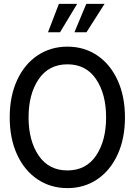

<svg xmlns="http://www.w3.org/2000/svg" viewBox="-20 -954 693 988"><path d="M30 -350Q30 -459 68 -541.5Q106 -624 173.5 -669Q241 -714 327 -714Q413 -714 480 -669Q547 -624 585 -541.5Q623 -459 623 -350Q623 -241 585 -158.5Q547 -76 480 -31Q413 14 327 14Q241 14 173.5 -31Q106 -76 68 -158.5Q30 -241 30 -350ZM526 -350Q526 -470 474.5 -546.5Q423 -623 327 -623Q231 -623 179 -546.5Q127 -470 127 -350Q127 -230 179 -153.5Q231 -77 327 -77Q423 -77 474.5 -153.5Q526 -230 526 -350ZM283 -934H377L289 -788H227ZM424 -934H518L425 -788H363Z"/></svg>

Font: Cabin Condensed
Style: Regular
Weight: 400
Width: 3
Designer: Pablo Impallari
Foundry: Pablo Impallari. http://www.impallari.com Igino Marini. http://www.ikern.com
Version: Version 2.200